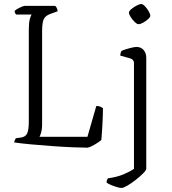

<svg xmlns="http://www.w3.org/2000/svg" viewBox="-20 -733 852 953"><path d="M414 0Q387 0 339.5 -2Q292 -4 237.5 -8Q183 -12 133.5 -16.5Q84 -21 51 -26Q51 -33 54 -38.5Q57 -44 59 -47L82 -50Q106 -53 114.5 -70Q123 -87 123 -130V-587Q123 -620 128 -638Q133 -656 137 -661H60Q57 -663 54.5 -670Q52 -677 52 -678Q56 -683 66.5 -689Q77 -695 88 -699.5Q99 -704 104 -704H254Q258 -700 261.5 -694Q265 -688 266 -677L230 -664Q205 -655 197 -637.5Q189 -620 189 -577V-114Q189 -92 184.5 -76Q180 -60 176 -54H414L458 -207Q472 -207 479.5 -203Q487 -199 491 -196Q491 -169 489 -126.5Q487 -84 483 -38Q470 -27 448.5 -14.5Q427 -2 414 0ZM583 200Q575 200 560 195.5Q545 191 530.5 185Q516 179 509 173Q509 161 516 152Q560 146 591.5 133Q623 120 645 105V-420Q645 -437 627 -443L577 -457Q578 -474 584 -481Q598 -487 622 -493.5Q646 -500 657 -500Q680 -500 693 -484.5Q706 -469 706 -446V104Q706 112 690.5 127.5Q675 143 653.5 160Q632 177 612 188.5Q592 200 583 200ZM667 -613Q660 -613 649 -623.5Q638 -634 629 -648Q620 -662 620 -670Q620 -678 632 -688Q644 -698 658.5 -705.5Q673 -713 681 -713Q689 -713 699.5 -702Q710 -691 718 -677Q726 -663 726 -655Q726 -648 715 -638Q704 -628 690.5 -620.5Q677 -613 667 -613Z"/></svg>

Font: Texturina Thin
Style: Regular
Weight: 100
Designer: Guillermo Torres Carreño
Foundry: Omnibus-Type
Version: Version 1.002; ttfautohint (v1.8.3)